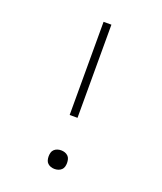

<svg xmlns="http://www.w3.org/2000/svg" viewBox="-138 -824 775 920"><g transform="rotate(20 250.0 -363.5)"><path d="M230 -260V-735H270V-260ZM250 8Q240 8 231 5Q222 2 215 -4.5Q208 -11 205.5 -20.5Q203 -30 203 -39Q203 -49 205.5 -58.5Q208 -68 215 -74.5Q222 -81 231 -84Q240 -87 250 -87Q260 -87 269 -84Q278 -81 285 -74.5Q292 -68 294.5 -58.5Q297 -49 297 -39Q297 -30 294.5 -20.5Q292 -11 285 -4.5Q278 2 269 5Q260 8 250 8Z"/></g></svg>

Font: Iosevka SS18 Extralight
Style: Regular
Weight: 200
Monospace: yes
Designer: Belleve Invis
Foundry: Belleve Invis
Version: Version 25.1.1; ttfautohint (v1.8.4)